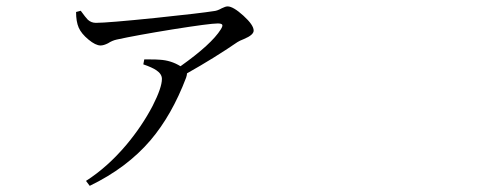

<svg xmlns="http://www.w3.org/2000/svg" viewBox="-20 -529 1540 605"><path d="M262.7 56.6 251 41Q318.4 -2 377.9 -72.3Q427.7 -131.8 460.9 -195.3Q490.2 -252.9 490.2 -280.3Q490.2 -295.9 472.7 -307.6Q460 -316.4 431.6 -326.2L434.6 -341.8Q439.5 -341.8 449.2 -341.8Q472.7 -341.8 483.4 -340.8Q518.6 -338.9 548.8 -320.3Q646.5 -389.6 675.8 -436.5Q682.6 -447.3 680.2 -451.2Q677.7 -455.1 666 -455.1Q641.6 -455.1 524.4 -436.5Q410.2 -418 347.7 -404.3Q334 -401.4 320.3 -392.6Q306.6 -385.7 296.9 -385.7Q281.2 -385.7 258.8 -404.3Q236.3 -422.9 228 -441.9Q219.7 -460.9 219.7 -491.2L234.4 -495.1Q250 -473.6 256.8 -466.8Q267.6 -457 282.2 -457Q318.4 -457 471.7 -472.7Q611.3 -487.3 654.3 -494.1Q665 -495.1 678.7 -502.9Q690.4 -508.8 697.3 -508.8Q714.8 -508.8 747.1 -479.5Q779.3 -450.2 779.3 -432.6Q779.3 -418.9 749 -406.2Q734.4 -400.4 728.5 -396.5Q654.3 -345.7 569.3 -297.9Q569.3 -293 566.4 -284.2Q521.5 -166 454.1 -86.9Q379.9 0 262.7 56.6Z"/></svg>

Font: Bpmf GenYo Min R
Style: R
Weight: 400
Foundry: But Ko
Version: Version 1.320